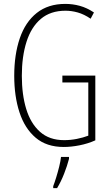

<svg xmlns="http://www.w3.org/2000/svg" viewBox="-20 -744 565 985"><path d="M300 -356H469V-24Q431 -7 388 1.5Q345 10 307 10Q219 10 163 -37.5Q107 -85 80 -167.5Q53 -250 53 -355Q53 -464 81.5 -547.5Q110 -631 168.5 -677.5Q227 -724 315 -724Q353 -724 389.5 -714Q426 -704 462 -680L445 -648Q411 -671 379 -680Q347 -689 316 -689Q239 -689 189.5 -647Q140 -605 116 -529.5Q92 -454 92 -355Q92 -259 114.5 -185Q137 -111 185 -68Q233 -25 309 -25Q342 -25 374.5 -31.5Q407 -38 433 -48V-321H300ZM334 71Q325 106 309 147Q293 188 273 221H253V211Q260 193 268.5 165.5Q277 138 284 109.5Q291 81 293 61H334Z"/></svg>

Font: Noto Sans Devanagari ExtraCondensed ExtraLight
Style: Regular
Weight: 200
Width: 2
Designer: Jelle Bosma - Monotype Design Team
Foundry: Monotype Imaging Inc.
Version: Version 2.004; ttfautohint (v1.8.4.7-5d5b)